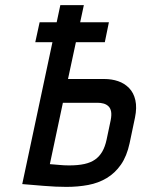

<svg xmlns="http://www.w3.org/2000/svg" viewBox="-20 -720 552 751"><path d="M135 -633 118 -555H390L406 -633ZM388 -411H246L308 -700H216L67 0Q67 0 78.5 1Q90 2 109 3.5Q128 5 151 7Q174 9 197.5 10Q221 11 240 11Q285 11 325 3.5Q365 -4 397.5 -23.5Q430 -43 453 -76Q476 -109 487 -160L508 -260Q516 -299 509.5 -328Q503 -357 485 -375.5Q467 -394 442 -402.5Q417 -411 388 -411ZM397 -174Q391 -146 380 -127Q369 -108 352 -96Q335 -84 310 -78.5Q285 -73 250 -73Q241 -73 230.5 -73.5Q220 -74 210.5 -75Q201 -76 193 -76.5Q185 -77 180.5 -77.5Q176 -78 175 -78L226 -318H362Q374 -318 385 -315Q396 -312 404 -304.5Q412 -297 414.5 -284Q417 -271 413 -250Z"/></svg>

Font: Advent Pro SemiBold
Style: Italic
Weight: 600
Italic angle: -12°
Version: Version 3.000